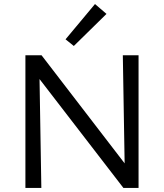

<svg xmlns="http://www.w3.org/2000/svg" viewBox="-20 -932 814 952"><path d="M508 -863 346 -704 305 -737 451 -912ZM589 -658H667V0H592L176 -540L185 0H106V-658H186L598 -122Z"/></svg>

Font: EauTestText Medium
Style: Regular
Weight: 500
Designer: Christian Thalmann (Catharsis Fonts)
Version: Version 0.001;PS 000.001;hotconv 1.0.88;makeotf.lib2.5.64775